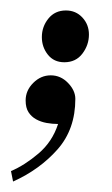

<svg xmlns="http://www.w3.org/2000/svg" viewBox="-20 -241 214 367"><path d="M106 -221Q125 -221 137.5 -207.5Q150 -194 150 -175Q150 -155 137.5 -138.5Q125 -122 103 -122Q83 -122 71.5 -136.5Q60 -151 60 -170Q60 -190 72.5 -205.5Q85 -221 106 -221ZM29 -49Q29 -68 43.5 -82.5Q58 -97 77 -97Q96 -97 110 -82.5Q124 -68 124 -52Q124 6 90 44.5Q56 83 5 106L1 86Q27 75 53.5 52.5Q80 30 91 -4Q80 -4 69 -6Q58 -8 49 -13Q40 -18 34.5 -26.5Q29 -35 29 -49Z"/></svg>

Font: Lucien Schoenschriftv CAT
Style: Regular
Weight: 400
Designer: Lucian Bernhard 1928
Foundry: CAT-Fonts Peter Wiegel
Version: Version 1.000